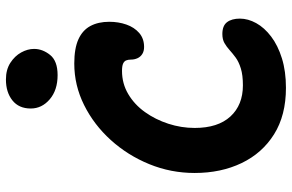

<svg xmlns="http://www.w3.org/2000/svg" viewBox="-190 -794 994 654"><g transform="rotate(-90 307.0 -467.0)"><path d="M334.8 10Q241.2 10 176.7 -30.4Q112.2 -70.8 78.5 -141.1Q44.8 -211.4 44.8 -301Q44.8 -382 74.9 -455.6Q105 -529.2 157.1 -586.7Q209.2 -644.2 276.3 -677.6Q343.4 -711 417.6 -711Q469 -711 500.1 -696.9Q531.2 -682.8 545.5 -656Q559.8 -629.2 559.8 -591.8Q559.8 -560.6 550.4 -533.6Q541 -506.6 521.8 -489.9Q502.6 -473.2 474 -473.2Q459.8 -473.2 450.1 -479.3Q440.4 -485.4 435.7 -495.7Q431 -506 431 -518Q431 -528 428.1 -534.6Q425.2 -541.2 417.1 -544.8Q409 -548.4 392.4 -548.4Q349.4 -548.4 313.6 -527.2Q277.8 -506 252.3 -470.3Q226.8 -434.6 212.5 -390.6Q198.2 -346.6 198.2 -300.8Q198.2 -221.6 237.3 -179.1Q276.4 -136.6 343.4 -136.6Q378.2 -136.6 401 -143.7Q423.8 -150.8 438.1 -161.4Q452.4 -172 463.7 -182.2Q475 -192.4 487.4 -199.5Q499.8 -206.6 518.2 -206.6Q546.4 -206.6 558.5 -190.6Q570.6 -174.6 570.6 -146.8Q570.6 -119.2 555.2 -91.3Q539.8 -63.4 509.5 -40.4Q479.2 -17.4 435.2 -3.7Q391.2 10 334.8 10ZM378.2 -767.8Q327 -767.8 295.7 -794.6Q264.4 -821.4 264.4 -859.2Q264.4 -899.8 292.1 -921.8Q319.8 -943.8 363.2 -943.8Q396.6 -943.8 419.9 -928.8Q443.2 -913.8 455.3 -891.9Q467.4 -870 467.4 -847.8Q467.4 -819 446.9 -793.4Q426.4 -767.8 378.2 -767.8Z"/></g></svg>

Font: Shantell Sans Light
Style: Regular
Weight: 300
Designer: Stephen Nixon, Anya Danilova, Shantell Martin
Foundry: Arrow Type
Version: Version 1.011;[c5ecc13dd]